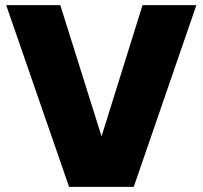

<svg xmlns="http://www.w3.org/2000/svg" viewBox="-20 -725 786 745"><path d="M533 -705H742L499 0H248L4 -705H214L374 -196Z"/></svg>

Font: Parkinsans Light ExtraBold
Style: Regular
Weight: 800
Version: Version 1.000